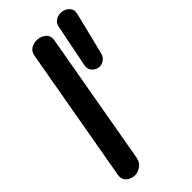

<svg xmlns="http://www.w3.org/2000/svg" viewBox="-301 -1065 1138 1138"><g transform="rotate(-45 268.0 -496.5)"><path d="M99.5 0Q82 0 63.8 -8Q45.5 -16 35 -32.5Q24.5 -49 29 -74.5L178.5 -922Q184 -953.5 206 -966.2Q228 -979 252.5 -979Q284 -979 308.5 -959Q333 -939 326.5 -903L179 -66Q173 -34 148.5 -17Q124 0 99.5 0ZM397 -604.5Q374.5 -608.5 358.8 -626.5Q343 -644.5 348 -673L401 -939Q405 -968.5 428.5 -982Q452 -995.5 476 -992.5Q503 -989.5 522 -969.8Q541 -950 533.5 -919L468 -654Q461.5 -627 440 -613.8Q418.5 -600.5 397 -604.5Z"/></g></svg>

Font: Edu QLD Hand
Style: Regular
Weight: 400
Designer: Tina and Corey Anderson, Eben Sorkin
Foundry: Sorkin Type Co.
Version: Version 2.000